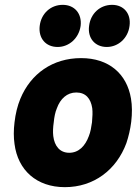

<svg xmlns="http://www.w3.org/2000/svg" viewBox="-20 -765 577 793"><path d="M218 -571C266 -571 306 -608 313 -658C319 -709 288 -745 239 -745C189 -745 150 -709 144 -658C138 -608 168 -571 218 -571ZM421 -571C469 -571 509 -608 515 -658C522 -709 491 -745 443 -745C393 -745 354 -709 348 -658C341 -608 372 -571 421 -571ZM248 8C367 8 461 -63 502 -174C511 -201 518 -230 522 -262C526 -296 526 -329 521 -358C504 -460 430 -525 315 -525C198 -525 107 -461 64 -357C52 -328 44 -295 40 -260C36 -228 36 -197 40 -170C54 -62 131 8 248 8ZM266 -134C227 -134 205 -162 200 -203C198 -220 199 -240 202 -260C204 -281 208 -302 215 -318C229 -357 257 -383 295 -383C334 -383 355 -358 361 -318C363 -302 362 -282 360 -260C357 -240 354 -220 347 -203C332 -162 305 -134 266 -134Z"/></svg>

Font: Barlow ExtraBold
Style: Italic
Weight: 800
Italic angle: -7°
Designer: Jeremy Tribby
Foundry: Tribby Type
Version: Version 1.422;hotconv 1.0.109;makeotfexe 2.5.65596